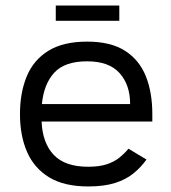

<svg xmlns="http://www.w3.org/2000/svg" viewBox="-20 -661 617 692"><path d="M181 -641H410V-586H181ZM529 -223H130Q133 -146 173.5 -103Q214 -60 298 -60Q338 -60 365 -69Q392 -78 410.5 -93Q429 -108 443 -125L508 -86Q488 -58 461 -36Q434 -14 394.5 -1.5Q355 11 298 11Q211 11 157 -22Q103 -55 77.5 -113.5Q52 -172 52 -250Q52 -327 76.5 -386Q101 -445 154.5 -478Q208 -511 294 -511Q379 -511 430.5 -478Q482 -445 505.5 -386.5Q529 -328 529 -250ZM131 -286H449Q449 -355 411 -397.5Q373 -440 294 -440Q213 -440 175.5 -399Q138 -358 131 -286Z"/></svg>

Font: Nata Sans
Style: Regular
Weight: 400
Designer: Daniel Uzquiano Cruz
Version: Version 1.001